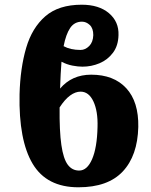

<svg xmlns="http://www.w3.org/2000/svg" viewBox="-20 -785 639 815"><path d="M313 10Q178 10 118.5 -90Q59 -190 63 -385Q66 -496 91 -581.5Q116 -667 172.5 -716Q229 -765 327 -765Q400 -765 442.5 -729Q485 -693 483 -636Q482 -591 459.5 -561Q437 -531 402.5 -516.5Q368 -502 330 -502Q311 -502 287.5 -506.5Q264 -511 241 -523Q239 -498 237.5 -469.5Q236 -441 235 -409Q285 -468 367 -468Q463 -468 516 -410.5Q569 -353 567 -246Q564 -124 501 -57Q438 10 313 10ZM328 -693Q296 -693 278 -666.5Q260 -640 250 -589Q279 -573 322 -573Q342 -573 358.5 -589.5Q375 -606 376 -636Q376 -665 361 -679Q346 -693 328 -693ZM322 -396Q300 -396 277.5 -379.5Q255 -363 233 -329Q232 -228 240.5 -169.5Q249 -111 267.5 -86Q286 -61 316 -61Q350 -61 371 -109.5Q392 -158 394 -246Q396 -313 376.5 -354.5Q357 -396 322 -396Z"/></svg>

Font: Noto Serif Condensed Black
Style: Regular
Weight: 900
Width: 3
Designer: Monotype Design Team
Foundry: Monotype Imaging Inc.
Version: Version 2.015; ttfautohint (v1.8.4.7-5d5b)